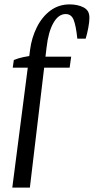

<svg xmlns="http://www.w3.org/2000/svg" viewBox="-20 -674 427 874"><path d="M36 180 117 -448Q124 -502 147.5 -549.5Q171 -597 209 -625.5Q247 -654 297 -654Q315 -654 331.5 -650.5Q348 -647 361 -640Q374 -633 380.5 -622Q387 -611 387 -592Q387 -575 382 -548Q377 -521 370 -498H332Q326 -556 315.5 -583Q305 -610 279 -610Q246 -610 223 -569.5Q200 -529 192 -458L116 180ZM38 -366 43 -401Q63 -409 86 -414Q109 -419 140 -422L167 -416H304L297 -366Z"/></svg>

Font: Rasa
Style: Italic
Weight: 400
Italic angle: -7.10001°
Designer: Anna Giedrys (Yrsa+Rasa design), David Brezina (Yrsa art-direction, Rasa art-direction, design)
Foundry: Rosetta Type Foundry
Version: Version 2.004